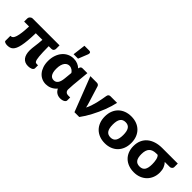

<svg xmlns="http://www.w3.org/2000/svg" viewBox="136 -1731 2709 2709"><g transform="rotate(45 1490.5 -377.0)"><path d="M622 -448Q622 -429.5 609.8 -415.8Q597.5 -402 575 -402H522Q522.5 -334 524.2 -285.5Q526 -237 529.2 -203.8Q532.5 -170.5 537.2 -151Q542 -131.5 548.5 -121Q555 -110.5 562.8 -107.5Q570.5 -104.5 580 -104.5H606V-45Q606 -33 598.5 -23.8Q591 -14.5 578.5 -8.2Q566 -2 549.2 1.2Q532.5 4.5 514.5 4.5Q478 4.5 451.5 -7.8Q425 -20 407.8 -43Q390.5 -66 382 -98Q373.5 -130 373.5 -170Q373.5 -193 376 -216.2Q378.5 -239.5 382 -266.8Q385.5 -294 389.5 -327Q393.5 -360 396 -402H264Q262 -316 256.2 -252.5Q250.5 -189 241 -143.8Q231.5 -98.5 218 -69.5Q204.5 -40.5 186.8 -24Q169 -7.5 146.8 -1.2Q124.5 5 98 5Q88.5 5 77.8 3.2Q67 1.5 57.8 -1.8Q48.5 -5 42.5 -10.5Q36.5 -16 36.5 -23.5V-123.5H47Q64 -123.5 78 -138.2Q92 -153 102.5 -186.2Q113 -219.5 119.8 -272.5Q126.5 -325.5 129.5 -402H31.5V-465.5Q31.5 -474 35.2 -483.2Q39 -492.5 46.5 -500.2Q54 -508 64.5 -513Q75 -518 88.5 -518H622Z M1015.5 -360.5Q1009 -371.5 999.5 -381.2Q990 -391 978.2 -398.5Q966.5 -406 952.8 -410.2Q939 -414.5 924.5 -414.5Q905.5 -414.5 887.2 -406Q869 -397.5 854.5 -378.5Q840 -359.5 831 -328.2Q822 -297 822 -252Q822 -211.5 829.2 -184.5Q836.5 -157.5 848.8 -141Q861 -124.5 877 -117.8Q893 -111 911 -111Q929.5 -111 945 -117.8Q960.5 -124.5 972.5 -140Q984.5 -155.5 992.5 -180.8Q1000.5 -206 1004 -243ZM1248 -104.5V-45Q1248 -35.5 1241.5 -26.5Q1235 -17.5 1223 -10.2Q1211 -3 1193.8 1.2Q1176.5 5.5 1155 5.5Q1117.5 5.5 1086.2 -13Q1055 -31.5 1036.5 -70.5Q1018.5 -48.5 997.8 -33.5Q977 -18.5 955.5 -9.2Q934 0 912.5 4Q891 8 871.5 8Q826.5 8 788.2 -9.8Q750 -27.5 722 -60.8Q694 -94 678 -141.2Q662 -188.5 662 -247.5Q662 -309.5 679.8 -361.2Q697.5 -413 728.8 -450.2Q760 -487.5 803 -508Q846 -528.5 896.5 -528.5Q940.5 -528.5 976 -513.8Q1011.5 -499 1037.5 -474L1043 -492.5Q1052 -518.5 1081 -518.5H1177L1152 -257.5Q1152 -233.5 1149.5 -210.2Q1147 -187 1147 -163.5Q1147 -148.5 1151.8 -137.5Q1156.5 -126.5 1164.8 -119Q1173 -111.5 1183.5 -108Q1194 -104.5 1205.5 -104.5ZM850.5 -570 874.5 -762.5H969.5Q990.5 -762.5 997.5 -750.2Q1004.5 -738 997.5 -717L939 -570Z M1769.5 -518.5Q1761 -478 1747.5 -433.5Q1734 -389 1716.5 -343Q1699 -297 1677.8 -250.8Q1656.5 -204.5 1633.2 -160.2Q1610 -116 1584.8 -75.2Q1559.5 -34.5 1533.5 0H1437.5L1236.5 -518.5H1365.5Q1382 -518.5 1393.2 -510.8Q1404.5 -503 1408.5 -491.5L1480.5 -259Q1489 -234 1495.2 -210.2Q1501.5 -186.5 1507 -162.5Q1525.5 -198 1539.2 -238.5Q1553 -279 1563 -320.5Q1573 -362 1580.5 -402.2Q1588 -442.5 1593.5 -477Q1597 -500 1609.2 -509.2Q1621.5 -518.5 1636.5 -518.5Z M2048.5 -526.5Q2107.5 -526.5 2156 -508Q2204.5 -489.5 2239.2 -455Q2274 -420.5 2293.2 -371.2Q2312.5 -322 2312.5 -260.5Q2312.5 -198.5 2293.2 -148.8Q2274 -99 2239.2 -64.2Q2204.5 -29.5 2156 -10.8Q2107.5 8 2048.5 8Q1989 8 1940.2 -10.8Q1891.5 -29.5 1856.2 -64.2Q1821 -99 1801.8 -148.8Q1782.5 -198.5 1782.5 -260.5Q1782.5 -322 1801.8 -371.2Q1821 -420.5 1856.2 -455Q1891.5 -489.5 1940.2 -508Q1989 -526.5 2048.5 -526.5ZM2048.5 -107Q2102 -107 2127.2 -144.8Q2152.5 -182.5 2152.5 -259.5Q2152.5 -336.5 2127.2 -374Q2102 -411.5 2048.5 -411.5Q1993.5 -411.5 1968 -374Q1942.5 -336.5 1942.5 -259.5Q1942.5 -182.5 1968 -144.8Q1993.5 -107 2048.5 -107Z M2670 -405Q2594 -405 2558.5 -367.5Q2523 -330 2523 -248.5Q2523 -177 2548.2 -142Q2573.5 -107 2628 -107Q2682.5 -107 2707.8 -143Q2733 -179 2733 -256Q2733 -277.5 2731 -300.5Q2729 -323.5 2724.2 -344Q2719.5 -364.5 2711.5 -380.5Q2703.5 -396.5 2692 -405ZM2981 -518.5V-446.5Q2981 -440 2977.8 -432.8Q2974.5 -425.5 2968.2 -419.2Q2962 -413 2953.2 -409Q2944.5 -405 2934 -405H2834.5Q2861 -378 2876.5 -339.5Q2892 -301 2892 -249.5Q2892 -194 2873 -146.8Q2854 -99.5 2819.2 -65Q2784.5 -30.5 2736 -11.2Q2687.5 8 2628.5 8Q2569.5 8 2520.5 -10Q2471.5 -28 2436.5 -61.5Q2401.5 -95 2382.2 -143Q2363 -191 2363 -251Q2363 -314.5 2385 -364.5Q2407 -414.5 2447.5 -448.5Q2488 -482.5 2544.8 -500.5Q2601.5 -518.5 2671 -518.5Z"/></g></svg>

Font: Lato 2
Style: Regular
Weight: 900
Designer: Lukasz Dziedzic with Adam Twardoch and Botio Nikoltchev
Foundry: tyPoland Lukasz Dziedzic
Version: Version 2.015; 2015-08-06; http://www.latofonts.com/